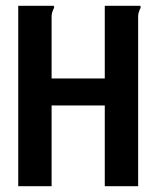

<svg xmlns="http://www.w3.org/2000/svg" viewBox="-20 -643 540 663"><path d="M457 0H341.8V-278.8H158.2V0H43V-623H165Q167 -621.1 167 -618.2Q167 -616.2 165.8 -614Q164.6 -611.8 163.1 -608.4Q161.6 -605 160.2 -600.1Q158.7 -595.2 158.2 -587.9V-372.1H341.8V-623H463.9Q465.8 -621.1 465.8 -618.2Q465.8 -616.2 464.6 -614Q463.4 -611.8 461.9 -608.4Q460.4 -605 459 -600.1Q457.5 -595.2 457 -587.9Z"/></svg>

Font: InconsolataGo
Style: Bold
Weight: 700
Designer: Raph Levien, Kirill Tkachev(cyreal.org)
Foundry: Raph Levien, Kirill Tkachev(cyreal.org)
Version: Version 1.015; ttfautohint (v0.92) -l 8 -r 50 -G 200 -x 14 -